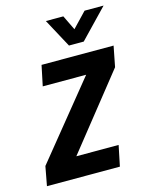

<svg xmlns="http://www.w3.org/2000/svg" viewBox="-132 -759 651 829"><g transform="rotate(-15 193.0 -345.0)"><path d="M391 -420 130 -92H319L300 0H-26L-10 -86L262 -421H68L87 -512H409ZM154 -690H232L264 -624L327 -690H412L289 -562H223Z"/></g></svg>

Font: Decalotype SemiBold Italic
Style: Regular
Weight: 600
Italic angle: -12°
Designer: Alfredo Marco Pradil
Foundry: Alfredo Marco Pradil
Version: Version 1.0